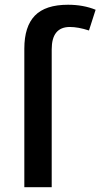

<svg xmlns="http://www.w3.org/2000/svg" viewBox="-20 -785 421 805"><path d="M272.9 -671.9Q196.8 -671.9 196.8 -578.1V0H82V-581.1Q82 -673.8 126.2 -719.5Q170.4 -765.1 265.1 -765.1Q329.1 -765.1 380.9 -744.1L353 -657.2Q307.6 -671.9 272.9 -671.9Z"/></svg>

Font: OpenSans-Semibold
Style: Regular
Weight: 600
Foundry: Ascender Corporation
Version: Version 1.10